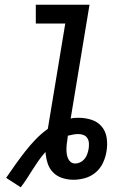

<svg xmlns="http://www.w3.org/2000/svg" viewBox="-20 -755 540 815"><path d="M68 40 6 0Q25 -28 45 -56Q65 -84 86 -111Q107 -138 131 -163Q155 -188 183 -208L257 -655H132V-735H360L280 -252Q289 -254 297 -254.5Q305 -255 313 -255Q342 -255 368.5 -246.5Q395 -238 412 -217.5Q429 -197 433 -169Q437 -141 432 -112Q428 -87 417 -63.5Q406 -40 386 -23Q366 -6 341 1Q316 8 292 8Q267 8 244 0.5Q221 -7 205 -23.5Q189 -40 182 -62.5Q175 -85 173 -110Q157 -92 144 -73.5Q131 -55 119 -36Q107 -17 94.5 2.5Q82 22 68 40ZM299 -61Q310 -61 320.5 -66Q331 -71 338.5 -80Q346 -89 350 -100Q354 -111 356 -122Q358 -134 357.5 -146Q357 -158 351.5 -167.5Q346 -177 335.5 -181.5Q325 -186 313 -186Q302 -186 291 -184Q280 -182 268 -179L266 -162Q264 -152 263 -141.5Q262 -131 262 -121Q262 -111 263.5 -101Q265 -91 269 -82Q273 -73 280.5 -67Q288 -61 299 -61Z"/></svg>

Font: Iosevka Medium Oblique
Style: Regular
Weight: 500
Italic angle: -9°
Monospace: yes
Designer: Belleve Invis
Foundry: Belleve Invis
Version: Version 32.5.0; ttfautohint (v1.8.4)